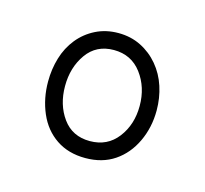

<svg xmlns="http://www.w3.org/2000/svg" viewBox="-49 -779 350 328"><g transform="rotate(15 126.0 -615.5)"><path d="M125 -505Q95 -505 73.5 -519.5Q52 -534 41 -559.5Q30 -585 30 -615Q30 -637 36 -657Q42 -677 54.5 -692.5Q67 -708 85 -717Q103 -726 125 -726Q147 -726 165 -717Q183 -708 196 -692.5Q209 -677 215.5 -657Q222 -637 222 -615Q222 -585 210 -559.5Q198 -534 176.5 -519.5Q155 -505 125 -505ZM125 -535Q156 -535 174 -558.5Q192 -582 192 -615Q192 -648 174 -672Q156 -696 125 -696Q94 -696 77 -672Q60 -648 60 -615Q60 -582 77 -558.5Q94 -535 125 -535Z"/></g></svg>

Font: Georama ExtraLight
Style: Regular
Weight: 250
Version: Version 1.001